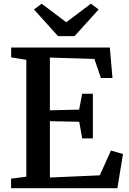

<svg xmlns="http://www.w3.org/2000/svg" viewBox="-20 -994 680 1014"><path d="M119 -61V-678L39 -691V-743H560L574 -582H513L478.5 -682.5L243.5 -690V-411.5L398 -415L414 -499H470.5V-263H414L398.5 -351L243.5 -354V-56.5L507 -68L566 -199L629.5 -180.5L600 0H38.5V-50.5ZM286.5 -803 159.5 -944 200 -974.5 330 -876.5 460 -974.5 501 -944 373.5 -803Z"/></svg>

Font: Merriweather 28pt SemiBold
Style: Regular
Weight: 600
Version: Version 2.100